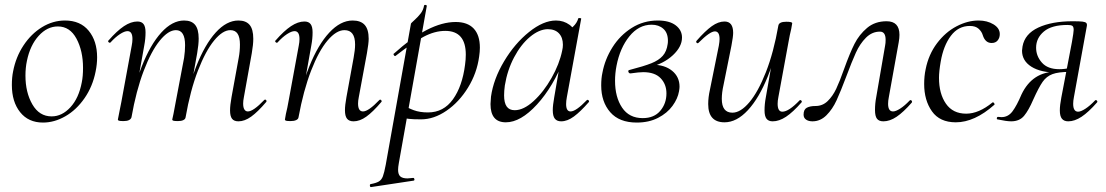

<svg xmlns="http://www.w3.org/2000/svg" viewBox="-20 -482 4477 777"><path d="M28 -138Q28 -169 33 -193Q44 -251 75 -298Q106 -345 150 -372Q194 -399 243 -399Q305 -399 339 -357.5Q373 -316 373 -250Q373 -222 367 -193Q355 -132 322 -84.5Q289 -37 244.5 -11.5Q200 14 154 14Q95 14 61.5 -28Q28 -70 28 -138ZM311 -149Q316 -173 316 -207Q316 -276 289.5 -325.5Q263 -375 214 -375Q171 -375 136.5 -337Q102 -299 89 -236Q83 -208 83 -176Q83 -108 111 -59.5Q139 -11 189 -11Q231 -11 265 -48Q299 -85 311 -149Z M911 -35Q911 -56 917 -89L946 -248Q951 -274 951 -302Q951 -331 941.5 -345.5Q932 -360 912 -360Q881 -360 846.5 -318Q812 -276 781 -196Q750 -116 731 -7L720 -8Q739 -124 774 -213Q809 -302 853 -350.5Q897 -399 945 -399Q975 -399 990 -381.5Q1005 -364 1005 -325Q1005 -302 999 -267L967 -89Q964 -74 964 -63Q964 -47 969 -39Q974 -31 983 -31Q1005 -31 1049 -77Q1051 -79 1053 -79Q1056 -79 1058 -75.5Q1060 -72 1057 -69Q1023 -29 996.5 -10Q970 9 945 9Q927 9 919 -1.5Q911 -12 911 -35ZM457 2Q457 1 465 -39L471 -69L513 -297Q516 -312 516 -324Q516 -356 496 -356Q484 -356 465.5 -344Q447 -332 427 -310Q426 -309 424 -309Q421 -309 418.5 -312.5Q416 -316 419 -318Q453 -357 481.5 -376Q510 -395 536 -395Q553 -395 561 -384.5Q569 -374 569 -351Q569 -325 564 -299L512 -7Q507 8 480 8Q466 8 461.5 6.5Q457 5 457 2ZM677 2 682 -21 692 -74 725 -248Q729 -275 729 -299Q729 -360 692 -360Q661 -360 626.5 -317.5Q592 -275 561.5 -195Q531 -115 512 -7L499 -8Q519 -124 553.5 -212.5Q588 -301 632.5 -350Q677 -399 725 -399Q755 -399 769.5 -381.5Q784 -364 784 -326Q784 -302 778 -267L731 -7Q730 0 722 4Q714 8 700 8Q686 8 681.5 6.5Q677 5 677 2Z M1376 -36Q1376 -56 1382 -89L1411 -248Q1417 -280 1417 -302Q1417 -360 1374 -360Q1341 -360 1305.5 -318Q1270 -276 1239 -196Q1208 -116 1188 -7L1176 -8Q1196 -124 1231.5 -212.5Q1267 -301 1312.5 -350Q1358 -399 1407 -399Q1440 -399 1456 -381Q1472 -363 1472 -325Q1472 -307 1465 -267L1432 -89Q1429 -74 1429 -63Q1429 -31 1449 -31Q1471 -31 1515 -77Q1517 -79 1518 -79Q1521 -79 1523.5 -75.5Q1526 -72 1523 -69Q1489 -29 1462.5 -10Q1436 9 1411 9Q1393 9 1384.5 -1.5Q1376 -12 1376 -36ZM1133 2 1137 -21Q1143 -45 1148 -74L1189 -297Q1192 -312 1192 -324Q1192 -356 1172 -356Q1160 -356 1141.5 -344Q1123 -332 1103 -310Q1102 -309 1100 -309Q1097 -309 1094.5 -312.5Q1092 -316 1095 -318Q1129 -357 1157.5 -376Q1186 -395 1212 -395Q1229 -395 1237 -384.5Q1245 -374 1245 -351Q1245 -325 1240 -299L1188 -7Q1187 0 1178.5 4Q1170 8 1156 8Q1142 8 1137.5 6.5Q1133 5 1133 2Z M1480 263Q1502 259 1513 252.5Q1524 246 1529.5 231.5Q1535 217 1541 185L1643 -386Q1643 -388 1657 -400.5Q1671 -413 1682 -427Q1693 -441 1696 -459Q1697 -463 1702.5 -462Q1708 -461 1707 -457L1594 178Q1591 195 1591 205Q1591 224 1600 232Q1609 240 1629 240Q1634 240 1652 238H1653Q1656 238 1657 243Q1658 248 1654 249L1482 275Q1478 276 1477 270Q1476 264 1480 263ZM1596 -8 1606 -60Q1630 -45 1654.5 -36Q1679 -27 1712 -27Q1775 -27 1813 -80Q1851 -133 1862 -220Q1865 -241 1865 -261Q1865 -357 1782 -357Q1739 -357 1694 -333Q1649 -309 1581 -256L1579 -255Q1576 -255 1573.5 -259.5Q1571 -264 1574 -265Q1716 -393 1824 -393Q1872 -393 1897 -366.5Q1922 -340 1922 -289Q1922 -273 1919 -253Q1910 -186 1874 -127.5Q1838 -69 1787 -34Q1736 1 1684 1Q1651 1 1634.5 -1Q1618 -3 1596 -8Z M1965 -61Q1965 -69 1967 -91Q1977 -162 2020 -234Q2063 -306 2121 -352.5Q2179 -399 2230 -399Q2261 -399 2285 -381.5Q2309 -364 2312 -330L2269 -357Q2283 -359 2299 -374Q2315 -389 2320 -407Q2321 -410 2327 -409Q2333 -408 2332 -406L2274 -89Q2271 -73 2271 -61Q2271 -31 2289 -31Q2311 -31 2355 -77Q2356 -78 2358 -78Q2361 -78 2363 -74.5Q2365 -71 2363 -69Q2329 -30 2302.5 -10.5Q2276 9 2251 9Q2234 9 2225.5 -1.5Q2217 -12 2217 -36Q2217 -56 2223 -89L2247 -229L2264 -246Q2219 -131 2153 -59Q2087 13 2027 13Q1965 13 1965 -61ZM2255 -277Q2258 -289 2258 -301Q2258 -330 2242 -347Q2226 -364 2196 -364Q2161 -363 2124.5 -332.5Q2088 -302 2060.5 -250Q2033 -198 2023 -136Q2020 -114 2020 -96Q2020 -66 2030.5 -51Q2041 -36 2063 -36Q2099 -36 2139.5 -73Q2180 -110 2212 -166.5Q2244 -223 2255 -277Z M2413 -136Q2413 -166 2418 -188Q2428 -242 2458.5 -290.5Q2489 -339 2536.5 -369Q2584 -399 2642 -399Q2689 -399 2714.5 -379.5Q2740 -360 2740 -330Q2740 -293 2703 -258.5Q2666 -224 2606 -209L2621 -220Q2670 -220 2700 -195.5Q2730 -171 2730 -131Q2730 -125 2728 -113Q2723 -83 2701.5 -53.5Q2680 -24 2643 -5Q2606 14 2557 14Q2486 14 2449.5 -28Q2413 -70 2413 -136ZM2677 -104Q2677 -141 2653.5 -165.5Q2630 -190 2583 -190Q2567 -190 2532 -185H2531Q2525 -185 2523 -191.5Q2521 -198 2528 -199Q2586 -214 2616 -226Q2646 -238 2662 -256Q2678 -274 2682 -304Q2683 -309 2683 -317Q2683 -349 2664.5 -365.5Q2646 -382 2617 -382Q2565 -382 2527 -335Q2489 -288 2475 -216Q2469 -185 2469 -155Q2469 -89 2497.5 -46.5Q2526 -4 2581 -4Q2627 -4 2652 -33.5Q2677 -63 2677 -104Z M2846 -61Q2846 -88 2853 -119L2889 -297Q2892 -314 2892 -324Q2892 -355 2873 -355Q2853 -355 2807 -309Q2805 -307 2803 -307Q2800 -307 2798 -310.5Q2796 -314 2799 -317Q2834 -357 2860.5 -376Q2887 -395 2912 -395Q2947 -395 2947 -349Q2947 -334 2940 -297L2908 -138Q2901 -107 2901 -82Q2901 -26 2944 -26Q2977 -26 3012.5 -68Q3048 -110 3079.5 -190Q3111 -270 3130 -379L3143 -378Q3123 -262 3087.5 -173.5Q3052 -85 3006.5 -36Q2961 13 2912 13Q2846 13 2846 -61ZM3074 -35Q3074 -61 3079 -87L3130 -379Q3133 -394 3162 -394Q3186 -394 3186 -388L3182 -365Q3176 -341 3171 -312L3130 -89Q3127 -74 3127 -62Q3127 -30 3146 -30Q3172 -30 3216 -76Q3217 -77 3219 -77Q3222 -77 3224 -73.5Q3226 -70 3224 -68Q3189 -28 3161 -9.5Q3133 9 3107 9Q3090 9 3082 -1.5Q3074 -12 3074 -35Z M3232 -18Q3232 -39 3245 -46Q3258 -53 3280 -53Q3309 -53 3329.5 -73Q3350 -93 3364 -122.5Q3378 -152 3396 -203Q3419 -267 3438 -304.5Q3457 -342 3489 -369Q3521 -396 3568 -396Q3620 -396 3620 -341Q3620 -328 3617 -311L3577 -89Q3574 -74 3574 -62Q3574 -31 3594 -31Q3605 -31 3623 -42.5Q3641 -54 3661 -75Q3663 -77 3665 -77Q3668 -77 3670 -73.5Q3672 -70 3670 -67Q3636 -28 3608.5 -9.5Q3581 9 3555 9Q3537 9 3529 -1.5Q3521 -12 3521 -37Q3521 -63 3526 -89L3562 -298Q3564 -307 3564 -321Q3564 -354 3541 -354Q3509 -354 3484.5 -329.5Q3460 -305 3443.5 -268.5Q3427 -232 3405 -173Q3382 -112 3365.5 -76Q3349 -40 3324.5 -15.5Q3300 9 3268 9Q3252 9 3242 2Q3232 -5 3232 -18Z M3720 -142Q3720 -174 3726 -202Q3738 -262 3772 -307Q3806 -352 3851 -375.5Q3896 -399 3940 -399Q3975 -399 4000.5 -383.5Q4026 -368 4026 -344Q4026 -329 4017.5 -318.5Q4009 -308 3993 -308Q3967 -308 3957 -340Q3953 -354 3940.5 -365.5Q3928 -377 3905 -377Q3858 -377 3828 -337Q3798 -297 3787 -233Q3780 -193 3780 -167Q3780 -103 3808 -62.5Q3836 -22 3890 -22Q3941 -22 3996 -67L3998 -68Q4001 -68 4003.5 -64Q4006 -60 4004 -58Q3924 13 3848 13Q3783 13 3751.5 -31.5Q3720 -76 3720 -142Z M4016 1Q4014 1 4014 -2Q4014 -9 4019 -9L4033 -8Q4060 -8 4077.5 -31.5Q4095 -55 4114 -100Q4158 -192 4255 -192L4260 -188Q4192 -188 4154 -212Q4116 -236 4116 -277Q4116 -282 4118 -294Q4127 -345 4182 -370.5Q4237 -396 4321 -396Q4349 -396 4361 -394.5Q4373 -393 4376.5 -388.5Q4380 -384 4378 -375L4326 -89Q4323 -74 4323 -62Q4323 -30 4343 -30Q4354 -30 4372.5 -42Q4391 -54 4412 -76Q4413 -77 4415 -77Q4418 -77 4420 -73.5Q4422 -70 4420 -68Q4385 -28 4357 -9.5Q4329 9 4303 9Q4286 9 4277.5 -1.5Q4269 -12 4269 -35Q4269 -56 4275 -87L4318 -312Q4325 -352 4325 -361Q4325 -374 4319.5 -377.5Q4314 -381 4300 -381Q4236 -381 4204.5 -354.5Q4173 -328 4173 -289Q4173 -255 4196.5 -228.5Q4220 -202 4267 -202Q4290 -202 4314 -208L4308 -191Q4263 -191 4239 -182Q4215 -173 4199.5 -151Q4184 -129 4161 -78Q4143 -36 4124.5 -13.5Q4106 9 4072 9Q4053 9 4016 1Z"/></svg>

Font: Cormorant Garamond
Style: Italic
Weight: 400
Italic angle: -10°
Designer: Christian Thalmann (Catharsis Fonts)
Foundry: Catharsis Fonts
Version: Version 4.000